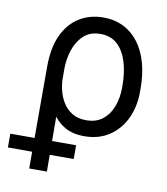

<svg xmlns="http://www.w3.org/2000/svg" viewBox="-128 -624 783 898"><g transform="rotate(10 263.5 -175.0)"><path d="M71.3 203.1V-280.3Q71.3 -371.6 100.1 -432.1Q128.9 -492.7 178.7 -522.7Q228.5 -552.7 291 -552.7Q344.7 -552.7 387.2 -531.5Q429.7 -510.3 459.2 -470.9Q488.8 -431.6 504.2 -376.7Q519.5 -321.8 519.5 -253.9V-244.1Q520 -170.4 492.9 -113Q465.8 -55.7 416 -22.9Q366.2 9.8 297.9 9.8Q242.7 9.8 204.8 -12.2Q167 -34.2 141.4 -74.7Q115.7 -115.2 96.7 -170.9L152.3 -240.2Q152.3 -214.8 159.2 -184.6Q166 -154.3 182.4 -127.2Q198.7 -100.1 226.1 -82.8Q253.4 -65.4 293.9 -65.4Q341.8 -65.4 372.6 -90.1Q403.3 -114.7 418.5 -155.5Q433.6 -196.3 433.6 -244.1V-253.9Q433.6 -316.9 418.2 -366.7Q402.8 -416.5 371.6 -445.6Q340.3 -474.6 291 -474.6Q241.7 -474.6 210.9 -445.6Q180.2 -416.5 166 -372.1Q151.9 -327.6 152.3 -281.2L155.3 203.1ZM-43.9 123.5V58.1H268.6V123.5Z"/></g></svg>

Font: GitLab Sans
Style: Regular
Weight: 400
Designer: Rasmus Andersson
Foundry: Modifications by GitLab B.V., manufactured by rsms
Version: Version 4.000;git-c8fb6b7